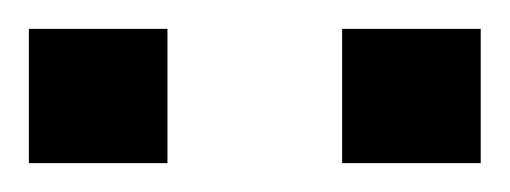

<svg xmlns="http://www.w3.org/2000/svg" viewBox="-20 -740 353 133"><path d="M0 -627V-720H96V-627ZM217 -627V-720H313V-627Z"/></svg>

Font: Archivo SemiExpanded
Style: Regular
Weight: 400
Width: 6
Designer: Hector Gatti
Foundry: Omnibus-Type
Version: Version 2.001